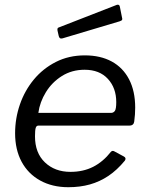

<svg xmlns="http://www.w3.org/2000/svg" viewBox="-20 -771 621 801"><path d="M265 10Q198 10 147.5 -18Q97 -46 70 -96.5Q43 -147 43 -215Q43 -277 63 -335Q83 -393 121 -439Q159 -485 213 -512.5Q267 -540 334 -540Q399 -540 446 -514.5Q493 -489 518.5 -440Q544 -391 544 -322Q544 -308 543 -293.5Q542 -279 540 -264Q539 -256 534 -251.5Q529 -247 519 -247H140Q132 -247 129 -237.5Q126 -228 126 -202Q126 -133 167.5 -93.5Q209 -54 274 -54Q327 -54 368.5 -75Q410 -96 443 -138Q447 -142 451 -141.5Q455 -141 458 -139L497 -118Q508 -112 501 -101Q468 -61 432 -37Q396 -13 355 -1.5Q314 10 265 10ZM443 -300Q453 -300 459 -308Q465 -316 465 -345Q465 -404 430 -442Q395 -480 333 -480Q280 -480 238.5 -454Q197 -428 171.5 -386.5Q146 -345 140 -300ZM480 -743 489 -698Q491 -692 489.5 -688.5Q488 -685 479 -682L241 -611Q234 -609 230 -612Q226 -615 225 -621L220 -643Q218 -654 224 -656L468 -751Q472 -752 475.5 -750.5Q479 -749 480 -743Z"/></svg>

Font: Libre Franklin
Style: Italic
Weight: 400
Italic angle: -8°
Designer: Pablo Impallari, Rodrigo Fuenzalida, Nhung Nguyen
Foundry: Impallari Type
Version: Version 3.000